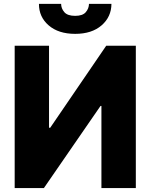

<svg xmlns="http://www.w3.org/2000/svg" viewBox="-20 -961 769 981"><path d="M55 -727.3V0H204.2L493.6 -419.7H498.2V0H674V-727.3H522.7L236.5 -308.2H230.5V-727.3ZM434.7 -941.4H549.4Q549 -874.6 498.9 -831.3Q448.9 -788 364 -788Q278.8 -788 228.7 -831.3Q178.6 -874.6 179 -941.4H292.3Q292.3 -918 308.6 -899Q324.9 -880 364 -880Q402 -880 418.1 -898.6Q434.3 -917.3 434.7 -941.4Z"/></svg>

Font: Inter UI Extra Bold
Style: Regular
Weight: 800
Designer: Rasmus Andersson
Foundry: rsms
Version: 3.2;8d6f07862